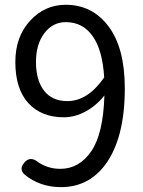

<svg xmlns="http://www.w3.org/2000/svg" viewBox="-20 -767 595 800"><path d="M366.2 -616.2Q325.2 -674.8 253.9 -674.8Q200.2 -674.8 165 -628.9Q129.9 -583 129.9 -508.8Q129.9 -432.6 163.6 -389.2Q197.3 -345.7 260.7 -345.7Q345.7 -345.7 414.1 -444.3Q407.2 -558.6 366.2 -616.2ZM418.9 -81.1Q348.6 12.7 234.4 12.7Q146.5 12.7 83 -39.1Q57.6 -62.5 81.1 -88.9Q105.5 -119.1 139.6 -90.8Q180.7 -63.5 231.4 -63.5Q309.6 -63.5 359.9 -136.2Q410.2 -209 415 -369.1Q381.8 -327.1 336.9 -302.7Q292 -278.3 246.1 -278.3Q152.3 -278.3 98.1 -337.4Q43.9 -396.5 43.9 -508.8Q43.9 -613.3 105 -680.2Q166 -747.1 253.9 -747.1Q364.3 -747.1 432.1 -657.2Q500 -567.4 500 -398.4Q500 -191.4 418.9 -81.1Z"/></svg>

Font: GenSenMaruGothic TW TTF Regular
Style: Regular
Weight: 400
Version: Version 1.301